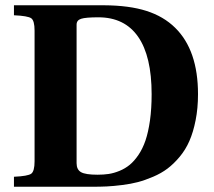

<svg xmlns="http://www.w3.org/2000/svg" viewBox="-20 -712 817 732"><path d="M272 -89.8Q272 -65.4 288.8 -55.7Q305.7 -45.9 352.1 -45.9Q375 -45.9 394.5 -48.8Q414.1 -51.8 435.5 -60.5Q457 -69.3 474.4 -83.5Q491.7 -97.7 507.8 -121.3Q523.9 -145 534.7 -176.5Q545.4 -208 551.8 -252.9Q558.1 -297.9 558.1 -353Q558.1 -497.6 506.6 -571.8Q455.1 -646 355 -646Q306.6 -646 289.3 -640.4Q272 -634.8 272 -618.2ZM33.2 0V-38.1Q86.4 -40.5 99.1 -49.8Q111.8 -59.1 111.8 -97.2V-595.2Q111.8 -633.3 99.1 -642.3Q86.4 -651.4 33.2 -653.8V-691.9H376Q472.7 -691.4 538.3 -670.4Q604 -649.4 647.9 -606Q734.9 -520.5 734.9 -353Q734.9 -299.3 725.8 -253.7Q716.8 -208 702.1 -174.6Q687.5 -141.1 664.8 -114Q642.1 -86.9 618.4 -69.1Q594.7 -51.3 563.7 -38.1Q532.7 -24.9 505.9 -17.8Q479 -10.7 445.6 -6.6Q412.1 -2.4 387.2 -1.2Q362.3 0 332 0Z"/></svg>

Font: Linguistics Pro
Style: Bold
Weight: 700
Designer: Stefan Peev, Context Ltd
Foundry: Stefan Peev, Context Ltd
Version: Version 001.000